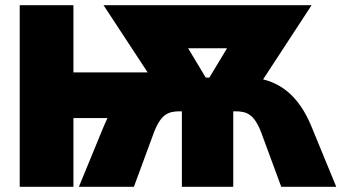

<svg xmlns="http://www.w3.org/2000/svg" viewBox="-20 -720 1318 740"><path d="M56 0H263V-265H394C389 -254 384 -243 379 -231L284 0H496L572 -206C600 -281 629 -291 674 -291H681V0H879V-291H886C931 -291 960 -281 988 -206L1064 0H1276L1181 -231C1146 -317 1090 -391 994 -414L1181 -700H379L549 -441H263V-700H56ZM773 -421 705 -534H855L787 -421Z"/></svg>

Font: Fixel Text Black
Style: Regular
Weight: 900
Width: 4
Designer: AlfaBravo + MacPaw
Foundry: Kyrylo Tkachov, Marchela Mozhyna, Serhii Makarenko, Maria Weinstein, Zakhar Kryvoshyya
Version: Version 1.211